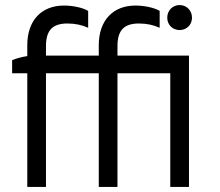

<svg xmlns="http://www.w3.org/2000/svg" viewBox="-20 -740 870 760"><path d="M691 -621C719 -621 740 -642 740 -670C740 -698 719 -720 691 -720C663 -720 642 -698 642 -670C642 -642 663 -621 691 -621ZM654 0H728V-520H445V-558C445 -623 474 -647 530 -647C561 -647 588 -641 612 -630V-697C588 -711 548 -718 516 -718C428 -718 371 -660 371 -561V-520H162V-558C162 -623 191 -647 247 -647C278 -647 305 -641 329 -630V-697C305 -711 265 -718 233 -718C145 -718 88 -660 88 -561V-518C68 -515 45 -509 28 -502V-450H88V0H162V-450H371V0H445V-450H654Z"/></svg>

Font: Fixel Display Regular
Style: Regular
Weight: 400
Designer: AlfaBravo + MacPaw
Foundry: Kyrylo Tkachov, Marchela Mozhyna, Serhii Makarenko, Maria Weinstein, Zakhar Kryvoshyya
Version: Version 1.211